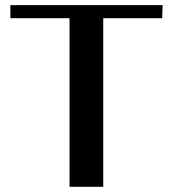

<svg xmlns="http://www.w3.org/2000/svg" viewBox="-20 -720 665 740"><path d="M20 0ZM20 -700.2H606.9L605 -649.9H377.9V0H248V-649.9H20Z"/></svg>

Font: Pfennig
Style: Bold
Weight: 700
Version: Version 20120410 ; ttfautohint (v0.8)